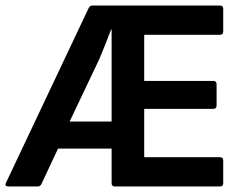

<svg xmlns="http://www.w3.org/2000/svg" viewBox="-22 -675 889 695"><path d="M9 0Q-7 0 0 -14L299 -646Q303 -655 313 -655H774Q786 -655 786 -643V-561Q786 -549 774 -549H500V-382H750Q762 -382 762 -370V-293Q762 -281 750 -281H500V-106H774Q786 -106 786 -94V-12Q786 0 774 0H394Q382 0 382 -12V-137H188L128 -9Q124 0 114 0ZM230 -235H382V-459Q382 -486 382 -511Q382 -536 382 -568H380Q359 -512 337 -460Z"/></svg>

Font: Sofia Sans
Style: Bold
Weight: 700
Designer: Botio Nikoltchev, Ani Petrova
Foundry: lettersoup
Version: Version 4.100; ttfautohint (v1.8.4.7-5d5b)